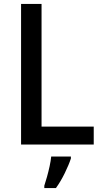

<svg xmlns="http://www.w3.org/2000/svg" viewBox="-20 -734 520 975"><path d="M87 0V-714H191V-91H456V0ZM340 71Q330 102 309 145Q288 188 264 221H205V209Q211 191 218.5 164.5Q226 138 232 110Q238 82 240 61H340Z"/></svg>

Font: Noto Sans Gurmukhi SemiCondensed Medium
Style: Regular
Weight: 500
Width: 4
Designer: Jelle Bosma - Monotype Design Team
Foundry: Monotype Imaging Inc.
Version: Version 2.004; ttfautohint (v1.8.4.7-5d5b)